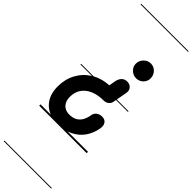

<svg xmlns="http://www.w3.org/2000/svg" viewBox="-540 -1220 1638 1638"><g transform="rotate(45 279.0 -401.0)"><path d="M212.5 0Q109.5 0 49.8 -61Q-10 -122 -10 -228.5Q-10 -314.5 27.2 -384.2Q64.5 -454 133 -497Q201.5 -540 295 -546L306 -607.5Q313.5 -641.5 332.8 -659.2Q352 -677 379.5 -677Q413.5 -677 432 -654.5Q450.5 -632 442 -595L419 -470.5Q414.5 -448 395.8 -434Q377 -420 354.5 -420Q284.5 -420 233.2 -398.2Q182 -376.5 154 -336Q126 -295.5 126 -238Q126 -186.5 153.8 -157Q181.5 -127.5 229 -127.5Q273.5 -127.5 301.5 -144.8Q329.5 -162 344.8 -191Q360 -220 365 -254Q369.5 -282 390 -298Q410.5 -314 441 -314Q475 -314 490.8 -291.2Q506.5 -268.5 500 -230Q488.5 -164 452.5 -112Q416.5 -60 356.2 -30Q296 0 212.5 0ZM324 -836Q324 -874 351 -901.2Q378 -928.5 413 -928.5Q451.5 -928.5 477 -901.2Q502.5 -874 502.5 -836Q502.5 -801 477 -775.2Q451.5 -749.5 413 -749.5Q378 -749.5 351 -775.2Q324 -801 324 -836ZM212.5 0Q109.5 0 49.8 -61Q-10 -122 -10 -228.5Q-10 -314.5 27.2 -384.2Q64.5 -454 133 -497Q201.5 -540 295 -546L306 -607.5Q313.5 -641.5 332.8 -659.2Q352 -677 379.5 -677Q413.5 -677 432 -654.5Q450.5 -632 442 -595L419 -470.5Q414.5 -448 395.8 -434Q377 -420 354.5 -420Q284.5 -420 233.2 -398.2Q182 -376.5 154 -336Q126 -295.5 126 -238Q126 -186.5 153.8 -157Q181.5 -127.5 229 -127.5Q273.5 -127.5 301.5 -144.8Q329.5 -162 344.8 -191Q360 -220 365 -254Q369.5 -282 390 -298Q410.5 -314 441 -314Q475 -314 490.8 -291.2Q506.5 -268.5 500 -230Q488.5 -164 452.5 -112Q416.5 -60 356.2 -30Q296 0 212.5 0ZM324 -836Q324 -874 351 -901.2Q378 -928.5 413 -928.5Q451.5 -928.5 477 -901.2Q502.5 -874 502.5 -836Q502.5 -801 477 -775.2Q451.5 -749.5 413 -749.5Q378 -749.5 351 -775.2Q324 -801 324 -836ZM-5 420.5H567.5V428.5H-5ZM-5 -16H567.5V0H-5ZM-5 -505.5H567.5V-497.5H-5ZM-5 -1230H567.5V-1222H-5Z"/></g></svg>

Font: Edu VIC WA NT Pre Guide
Style: Regular
Weight: 400
Designer: Tina and Corey Anderson, Eben Sorkin, Mirko Velimirovic
Foundry: Google for Education
Version: Version 1.000